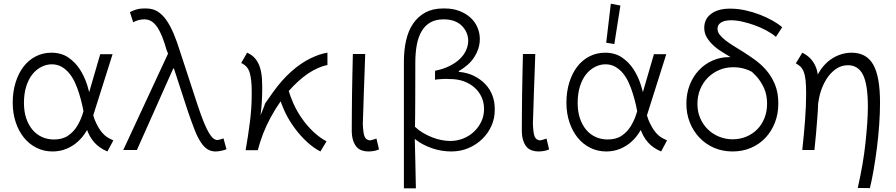

<svg xmlns="http://www.w3.org/2000/svg" viewBox="-20 -814 4861 1042"><path d="M563 8 540 -3Q522 -13 506.5 -26.5Q491 -40 478.5 -58Q466 -76 457 -97Q455 -103 453 -109Q452 -108 451 -106Q430 -70 402 -45Q374 -20 339.5 -6Q305 8 265 8Q218 8 178 -12Q138 -32 109.5 -67.5Q81 -103 65 -151.5Q49 -200 49 -257Q49 -316 64.5 -366Q80 -416 107.5 -452Q135 -488 174 -508Q213 -528 259 -528Q312 -528 350 -502.5Q388 -477 413.5 -437.5Q439 -398 454 -350Q459 -332 464 -314L524 -520H591L486 -188Q493 -163 503 -144Q513 -123 524 -107.5Q535 -92 546.5 -81.5Q558 -71 569 -65L595 -52ZM427 -191Q430 -201 433 -211Q430 -227 426 -245Q419 -275 409.5 -306Q400 -337 387 -365.5Q374 -394 356 -416Q338 -438 314.5 -451.5Q291 -465 261 -465Q232 -465 204.5 -451Q177 -437 156 -411Q135 -385 122.5 -345.5Q110 -306 110 -255Q110 -208 122.5 -171.5Q135 -135 156.5 -109.5Q178 -84 208 -70.5Q238 -57 273 -57Q319 -57 349 -77.5Q379 -98 397.5 -128Q416 -158 427 -191Z M1150 8Q1125 8 1106 -4Q1087 -16 1069.5 -42.5Q1052 -69 1036 -110Q1020 -151 1000 -209L924 -442H920L723 0H649L892 -523L884 -543Q873 -582 861 -612.5Q849 -643 835 -664.5Q821 -686 803.5 -697.5Q786 -709 764 -709Q744 -709 728.5 -704Q713 -699 703 -693L685 -748Q699 -756 718 -762Q737 -768 758 -768Q764 -768 770 -768Q772 -768 774 -768Q809 -768 835.5 -751.5Q862 -735 883.5 -704Q905 -673 923 -630Q941 -587 957 -535L1052 -245Q1072 -185 1087 -148.5Q1102 -112 1115 -91Q1128 -70 1139 -62Q1150 -54 1160 -54Q1167 -55 1175 -57Q1183 -59 1193 -63L1209 -4Q1200 0 1182 4Q1164 8 1150 8Z M1719 8Q1683 -10 1647 -43Q1611 -76 1580.5 -117Q1550 -158 1528 -203Q1513 -235 1503 -264Q1474 -223 1448 -175Q1404 -94 1379 1H1313Q1327 -78 1336.5 -153.5Q1346 -229 1346 -298Q1346 -305 1346 -312Q1346 -317 1346 -323Q1346 -380 1335.5 -418Q1325 -456 1289 -472L1321 -528Q1340 -520 1355 -506.5Q1370 -493 1381 -472Q1392 -451 1397.5 -420.5Q1403 -390 1403 -348Q1403 -337 1403 -326Q1403 -297 1401 -262.5Q1399 -228 1394 -188Q1419 -250 1419 -253Q1419 -253 1419 -253Q1419 -253 1419 -253Q1423 -258 1462 -314Q1510 -381 1561.5 -426.5Q1613 -472 1664.5 -497Q1716 -522 1757 -528V-461Q1708 -452 1652 -415Q1598 -378 1547 -320Q1557 -287 1573 -251Q1592 -209 1619 -170.5Q1646 -132 1679.5 -100Q1713 -68 1752 -47ZM1419 -253Q1419 -252 1419 -252Q1419 -252 1419 -253Z M1978 8Q1960 8 1943 2Q1926 -4 1914.5 -17.5Q1903 -31 1896 -53Q1889 -75 1889 -106Q1889 -153 1889.5 -203Q1890 -253 1890.5 -305.5Q1891 -358 1892.5 -411.5Q1894 -465 1895 -521H1962Q1961 -474 1958.5 -418.5Q1956 -363 1954.5 -310Q1953 -257 1951.5 -213Q1950 -169 1949 -144Q1951 -90 1959 -72Q1967 -54 1988 -52Q1997 -54 2004.5 -56Q2012 -58 2023 -62L2037 -3Q2021 4 2005 6Q1989 8 1978 8Z M2273 -32Q2251 -44 2231 -60Q2232 -8 2234 59Q2236 130 2237 208H2172V-480Q2172 -542 2184 -595Q2196 -648 2222.5 -686.5Q2249 -725 2289 -746.5Q2329 -768 2384 -768Q2386 -768 2389 -768Q2392 -768 2395 -768Q2438 -768 2473 -754.5Q2508 -741 2533 -718.5Q2558 -696 2571 -665.5Q2584 -635 2584 -603Q2584 -575 2576 -550.5Q2568 -526 2553.5 -503.5Q2539 -481 2518 -462.5Q2497 -444 2470 -428V-424Q2517 -420 2553.5 -401.5Q2590 -383 2615 -356Q2640 -329 2652.5 -295.5Q2665 -262 2665 -226Q2665 -223 2665 -220Q2665 -218 2665 -215Q2665 -172 2647.5 -132Q2630 -92 2598 -60.5Q2566 -29 2523 -10.5Q2480 8 2429 8Q2405 8 2379 4Q2353 0 2326 -9Q2299 -18 2273 -32ZM2233 -187Q2233 -157 2232 -126Q2252 -107 2274 -94Q2301 -78 2327 -68Q2353 -58 2378 -53.5Q2403 -49 2423 -49Q2461 -49 2494.5 -62.5Q2528 -76 2553 -100Q2578 -124 2592.5 -155Q2607 -186 2607 -223Q2607 -257 2593.5 -287Q2580 -317 2555 -339Q2530 -361 2496.5 -373Q2463 -385 2422 -385Q2419 -385 2416 -385Q2409 -386 2402 -386Q2398 -386 2389.5 -385.5Q2381 -385 2370 -384.5Q2359 -384 2351 -383Q2343 -382 2341 -381V-430Q2386 -439 2420 -456Q2454 -473 2476.5 -495Q2499 -517 2510 -542.5Q2521 -568 2521 -593Q2521 -615 2512.5 -635.5Q2504 -656 2487.5 -673Q2471 -690 2446 -699.5Q2421 -709 2388 -709Q2345 -709 2316 -692.5Q2287 -676 2268.5 -645Q2250 -614 2242 -570.5Q2234 -527 2234 -475Q2234 -307 2233.5 -265Q2233 -223 2233 -187Z M2901 8Q2883 8 2866 2Q2849 -4 2837.5 -17.5Q2826 -31 2819 -53Q2812 -75 2812 -106Q2812 -153 2812.5 -203Q2813 -253 2813.5 -305.5Q2814 -358 2815.5 -411.5Q2817 -465 2818 -521H2885Q2884 -474 2881.5 -418.5Q2879 -363 2877.5 -310Q2876 -257 2874.5 -213Q2873 -169 2872 -144Q2874 -90 2882 -72Q2890 -54 2911 -52Q2920 -54 2927.5 -56Q2935 -58 2946 -62L2960 -3Q2944 4 2928 6Q2912 8 2901 8Z M3568 8 3545 -3Q3527 -13 3511.5 -26.5Q3496 -40 3483.5 -58Q3471 -76 3462 -97Q3460 -103 3458 -109Q3457 -108 3456 -106Q3435 -70 3407 -45Q3379 -20 3344.5 -6Q3310 8 3270 8Q3223 8 3183 -12Q3143 -32 3114.5 -67.5Q3086 -103 3070 -151.5Q3054 -200 3054 -257Q3054 -316 3069.5 -366Q3085 -416 3112.5 -452Q3140 -488 3179 -508Q3218 -528 3264 -528Q3317 -528 3355 -502.5Q3393 -477 3418.5 -437.5Q3444 -398 3459 -350Q3464 -332 3469 -314L3529 -520H3596L3491 -188Q3498 -163 3508 -144Q3518 -123 3529 -107.5Q3540 -92 3551.5 -81.5Q3563 -71 3574 -65L3600 -52ZM3347 -784 3314 -575 3270 -582 3295 -794ZM3432 -191Q3435 -201 3438 -211Q3435 -227 3431 -245Q3424 -275 3414.5 -306Q3405 -337 3392 -365.5Q3379 -394 3361 -416Q3343 -438 3319.5 -451.5Q3296 -465 3266 -465Q3237 -465 3209.5 -451Q3182 -437 3161 -411Q3140 -385 3127.5 -345.5Q3115 -306 3115 -255Q3115 -208 3127.5 -171.5Q3140 -135 3161.5 -109.5Q3183 -84 3213 -70.5Q3243 -57 3278 -57Q3324 -57 3354 -77.5Q3384 -98 3402.5 -128Q3421 -158 3432 -191Z M3956 8Q3901 8 3855 -12Q3809 -32 3775.5 -67.5Q3742 -103 3723.5 -150Q3705 -197 3705 -251Q3705 -306 3723 -352.5Q3741 -399 3773 -433Q3805 -467 3847.5 -485.5Q3890 -504 3936 -504Q3939 -504 3941 -504Q3943 -504 3945 -504Q3926 -515 3907 -527Q3878 -544 3855 -564.5Q3832 -585 3817 -609Q3802 -633 3802 -663Q3802 -711 3839.5 -739Q3877 -767 3940 -767Q3943 -767 3945 -767Q3984 -767 4025 -758Q4066 -749 4103.5 -734.5Q4141 -720 4173 -702Q4205 -684 4225 -666L4191 -614Q4170 -632 4139.5 -648.5Q4109 -665 4075.5 -677Q4042 -689 4009 -696.5Q3976 -704 3948 -704Q3913 -704 3893.5 -692Q3874 -680 3874 -658Q3874 -641 3886 -625.5Q3898 -610 3917.5 -595Q3937 -580 3961 -565Q3985 -550 4011 -534Q4043 -514 4077 -489.5Q4111 -465 4139.5 -432Q4168 -399 4186 -355Q4204 -311 4204 -252Q4204 -196 4185.5 -148.5Q4167 -101 4134 -66Q4101 -31 4055.5 -11.5Q4010 8 3956 8ZM4085 -400Q4074 -412 4061 -424Q4045 -433 4026 -439Q3996 -449 3963 -449Q3960 -449 3957 -449Q3918 -449 3883 -434Q3848 -419 3821.5 -392.5Q3795 -366 3780 -329.5Q3765 -293 3765 -250Q3765 -208 3780 -173Q3795 -138 3821 -112.5Q3847 -87 3882 -72.5Q3917 -58 3956 -58Q3996 -58 4030.5 -72.5Q4065 -87 4090 -112.5Q4115 -138 4129 -173.5Q4143 -209 4143 -251Q4143 -298 4127 -334.5Q4111 -371 4085 -400Z M4635 206Q4650 141 4660.5 79.5Q4671 18 4677 -38.5Q4683 -95 4686.5 -144.5Q4690 -194 4690 -235Q4690 -354 4664 -407Q4638 -460 4582 -460Q4545 -460 4515 -438.5Q4485 -417 4463.5 -382Q4442 -347 4430 -303Q4424 -278 4420 -252Q4419 -216 4416 -179Q4410 -94 4400 0H4334Q4343 -81 4349 -160.5Q4355 -240 4355 -305Q4355 -349 4352 -377.5Q4349 -406 4342 -424Q4335 -442 4324 -452.5Q4313 -463 4299 -470L4334 -528Q4362 -514 4379 -495.5Q4396 -477 4406 -454Q4415 -434 4418 -409Q4422 -418 4428 -426Q4446 -456 4472.5 -479Q4499 -502 4532.5 -515Q4566 -528 4602 -528Q4682 -528 4719 -463.5Q4756 -399 4756 -256Q4756 -202 4751.5 -138Q4747 -74 4739 -11Q4731 52 4721 109.5Q4711 167 4701 207Z"/></svg>

Font: Rising Sun Light
Style: Regular
Weight: 300
Designer: Matt McInerney, Pablo Impallari, Rodrigo Fuenzalida (Raleway font), Stephen Hutchings (Greek), Cristiano Sobral (main ch
Foundry: The Rising Sun Project Authors
Version: Version 4.327; ttfautohint (v1.8.4.7-5d5b-dirty)